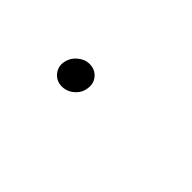

<svg xmlns="http://www.w3.org/2000/svg" viewBox="-8 -160 279 279"><g transform="rotate(45 131.0 -21.0)"><path d="M86.9 4.4Q75.7 4.4 68.8 -3.9Q62 -12.2 64 -22.9Q65.9 -33.2 74.2 -40.3Q82.5 -47.4 92.3 -47.4Q103.5 -47.4 110.4 -39.3Q117.2 -31.2 115.2 -20Q113.8 -9.8 105.5 -2.7Q97.2 4.4 86.9 4.4Z"/></g></svg>

Font: Inter 16pt Thin
Style: Italic
Weight: 250
Italic angle: -9.3988°
Version: Version 4.001;git-66647c0bb